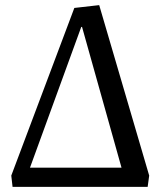

<svg xmlns="http://www.w3.org/2000/svg" viewBox="-20 -729 611 749"><path d="M29 0 24 -44 270 -698 367 -709 562 -44 556 0ZM97 -75H454L300 -624H297Z"/></svg>

Font: Literata 18pt
Style: Italic
Weight: 400
Italic angle: -2°
Designer: Latin by Veronika Burian and Jose Scaglione. Greek by Irene Vlachou. Cyrillic by Vera Evstafieva
Foundry: TypeTogether
Version: Version 3.103;gftools[0.9.29]